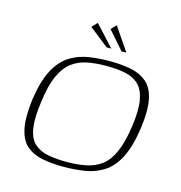

<svg xmlns="http://www.w3.org/2000/svg" viewBox="-96 -708 755 801"><g transform="rotate(15 281.5 -307.0)"><path d="M247 7Q198 7 157 -1Q116 -9 88.5 -32.5Q61 -56 51 -103.5Q41 -151 51 -231Q63 -313 88.5 -361Q114 -409 150.5 -432Q187 -455 231 -462Q275 -469 324 -469Q373 -469 413.5 -461Q454 -453 482 -429.5Q510 -406 520 -358.5Q530 -311 519 -231Q507 -149 482 -101Q457 -53 420.5 -30Q384 -7 340.5 0Q297 7 247 7ZM255 -16Q301 -16 339 -23.5Q377 -31 405.5 -52.5Q434 -74 453 -117Q472 -160 482 -230Q492 -301 484.5 -344Q477 -387 454.5 -409Q432 -431 396.5 -438.5Q361 -446 314 -446Q267 -446 230 -438.5Q193 -431 164.5 -409Q136 -387 117 -344Q98 -301 89 -230Q79 -160 85.5 -117Q92 -74 114.5 -52.5Q137 -31 172.5 -23.5Q208 -16 255 -16ZM294 -521 210 -587 232 -610 314 -521ZM358 -521 290 -599 311 -621 379 -521Z"/></g></svg>

Font: Genos ExtraLight
Style: Italic
Weight: 250
Italic angle: -8°
Designer: Robert E. Leuschke
Foundry: Robert E. Leuschke
Version: Version 1.010